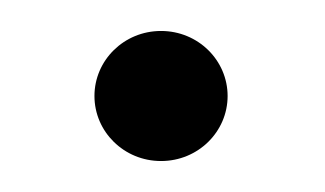

<svg xmlns="http://www.w3.org/2000/svg" viewBox="-20 -113 210 124"><path d="M41 -51C41 -28 60 -9 84 -9C108 -9 127 -28 127 -51C127 -74 108 -93 84 -93C60 -93 41 -74 41 -51Z"/></svg>

Font: Charger Sport
Style: ExLitNrw
Weight: 200
Designer: Jasper
Foundry: Cannot Into Space Fonts
Version: Version 1.1